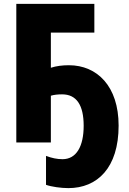

<svg xmlns="http://www.w3.org/2000/svg" viewBox="-20 -734 662 989"><path d="M300 -248C374 -248 411 -193 411 -86C411 19 374 86 302 86C274 86 246 80 217 69V218C244 228 295 235 332 235C481 235 591 131 591 -87C591 -290 480 -398 335 -398C301 -398 270 -394 242 -385V-566H466V-714H64V0H242V-241C259 -246 278 -248 300 -248Z"/></svg>

Font: Noto Sans Condensed Black
Style: Regular
Weight: 900
Width: 3
Designer: Monotype Design Team
Foundry: Monotype Imaging Inc.
Version: Version 2.013